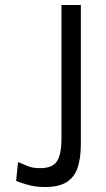

<svg xmlns="http://www.w3.org/2000/svg" viewBox="-20 -743 425 773"><path d="M305.5 -162.5Q305.5 -108 293 -69.2Q280.5 -30.5 249 -10.2Q217.5 10 160.5 10Q121 10 88 0Q55 -10 45 -14.5L52.5 -90.5Q68.5 -84.5 89 -75.2Q109.5 -66 142 -66Q190.5 -66 209 -93.2Q227.5 -120.5 227.5 -185.5V-723H305.5Z"/></svg>

Font: Public Sans Thin Light
Style: Regular
Weight: 300
Version: Version 1.007